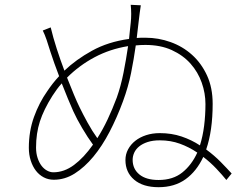

<svg xmlns="http://www.w3.org/2000/svg" viewBox="-20 -785 1040 799"><path d="M640 -36Q700 -36 739 -67.5Q778 -99 801 -150Q767 -173 728.5 -187Q690 -201 645 -201Q616 -201 594.5 -194Q573 -187 559 -175.5Q545 -164 538.5 -149.5Q532 -135 532 -120Q532 -82 560 -59Q588 -36 640 -36ZM466 -379Q483 -427 494 -482.5Q505 -538 513 -593Q438 -581 374 -547Q310 -513 259 -462Q274 -424 287.5 -391.5Q301 -359 311 -339Q325 -310 344.5 -274.5Q364 -239 385 -210Q408 -246 428 -288.5Q448 -331 466 -379ZM202 -68Q247 -68 288 -98.5Q329 -129 367 -183Q345 -213 322 -252Q299 -291 285 -322Q275 -344 262.5 -374.5Q250 -405 237 -438Q226 -426 216.5 -413Q207 -400 198 -386Q162 -329 146 -279.5Q130 -230 130 -171Q130 -147 136.5 -127.5Q143 -108 153 -95Q163 -82 176 -75Q189 -68 202 -68ZM549 -627Q558 -628 567 -628Q576 -628 586 -628Q639 -628 689.5 -610Q740 -592 779 -557Q818 -522 841.5 -471Q865 -420 865 -353Q865 -241 838 -163Q872 -138 898.5 -111Q925 -84 944 -63L922 -36Q905 -57 880.5 -83Q856 -109 826 -132Q798 -72 752 -39Q706 -6 640 -6Q575 -6 538.5 -37Q502 -68 502 -119Q502 -143 513 -163.5Q524 -184 543 -199Q562 -214 588 -222.5Q614 -231 645 -231Q694 -231 735.5 -217Q777 -203 812 -180Q824 -218 829.5 -262Q835 -306 835 -352Q835 -397 819.5 -441Q804 -485 773 -520Q742 -555 695 -576.5Q648 -598 585 -598Q574 -598 564.5 -597.5Q555 -597 545 -596Q537 -539 525.5 -481.5Q514 -424 492 -364Q467 -296 436 -236.5Q405 -177 368.5 -133Q332 -89 291 -63Q250 -37 204 -37Q181 -37 162 -47Q143 -57 129.5 -74.5Q116 -92 108 -116.5Q100 -141 100 -170Q100 -239 121.5 -298.5Q143 -358 177 -406Q187 -421 199 -436.5Q211 -452 226 -468Q215 -496 206 -522Q197 -548 190 -569Q182 -596 174 -619Q166 -642 158 -658L191 -671Q201 -629 216 -582.5Q231 -536 248 -491Q296 -537 363 -574Q430 -611 517 -623Q519 -641 520.5 -657.5Q522 -674 524 -690Q528 -726 524 -765L566 -763Q564 -752 561.5 -732Q559 -712 557 -695Z"/></svg>

Font: SpoqaHanSansJP-Thin
Style: Regular
Weight: 250
Designer: [Source Han Sans]
Ryoko NISHIZUKA  (kana & ideographs); Paul D. Hunt (Latin, Greek & Cyrillic); Wenlong ZHANG  (bopomofo
Foundry: Spoqa (http://bi.spoqa.com)
Version: Version 1.002.20150607